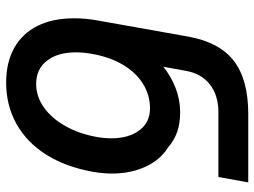

<svg xmlns="http://www.w3.org/2000/svg" viewBox="-124 -706 847 640"><g transform="rotate(90 300.0 -386.5)"><path d="M41.5 -208.5Q41.5 -248 48.5 -286.5L102.5 -590Q121 -693.5 183.2 -741.8Q245.5 -790 360.5 -790H588.5L570.5 -690.5H355Q297.5 -690.5 261.2 -661.5Q225 -632.5 216.5 -581L203 -507Q234.5 -532.5 273.8 -547.8Q313 -563 354.5 -563Q391.5 -563 419.8 -553.2Q448 -543.5 471.5 -523Q513.5 -497 536.2 -447.5Q559 -398 559 -335.5Q559 -307 553.5 -274Q537.5 -183 496.8 -117.8Q456 -52.5 394.2 -17.8Q332.5 17 255.5 17Q188 17 139.8 -10.2Q91.5 -37.5 66.5 -88.2Q41.5 -139 41.5 -208.5ZM437 -284.5Q441.5 -310 441.5 -333.5Q441.5 -391.5 415 -427Q388.5 -462.5 342 -462.5Q296.5 -462.5 258.8 -438.5Q221 -414.5 195.5 -370.8Q170 -327 160 -268.5Q155 -242 155 -215.5Q155 -154.5 183 -118.8Q211 -83 260.5 -83Q302 -83 338.5 -108.8Q375 -134.5 400.8 -180.5Q426.5 -226.5 437 -284.5Z"/></g></svg>

Font: JuliaMono SemiBold
Style: Italic
Weight: 600
Italic angle: -9°
Monospace: yes
Designer: cormullion
Foundry: corm
Version: Version 0.056; ttfautohint (v1.8.4)